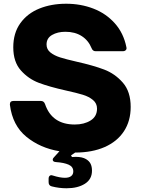

<svg xmlns="http://www.w3.org/2000/svg" viewBox="-20 -799 752 1027"><path d="M382 17Q376 22 360 32L365 41Q372 40 385 40Q420 40 440 52Q457 62 464.5 77Q472 92 472 114Q472 160 434 184Q396 208 336 208Q296 208 257 198Q240 194 240 175V156Q240 148 244 143Q248 138 255 138L263 140Q301 152 327 152Q349 152 360.5 143Q372 134 372 118Q372 93 347.5 82Q323 71 280 68Q262 67 262 55Q262 49 268 43L298 10Q195 -7 121 -67.5Q47 -128 33 -238V-242Q33 -259 52 -259H199Q215 -259 221 -242Q258 -133 380 -133Q430 -133 464.5 -154.5Q499 -176 499 -218Q499 -246 477.5 -264Q456 -282 423.5 -292Q391 -302 332 -315Q243 -335 187.5 -356Q132 -377 91.5 -422.5Q51 -468 51 -546Q51 -622 88.5 -674.5Q126 -727 190 -753Q254 -779 334 -779Q412 -779 479.5 -753Q547 -727 594 -674.5Q641 -622 656 -547L657 -541Q657 -534 651.5 -529.5Q646 -525 638 -525H492Q476 -525 470 -541Q453 -583 417 -606Q381 -629 330 -629Q288 -629 258.5 -612Q229 -595 229 -561Q229 -535 249.5 -518.5Q270 -502 301.5 -492Q333 -482 390 -469Q479 -449 537 -427Q595 -405 637 -357Q679 -309 679 -227Q679 -152 643 -97Q607 -42 540 -12.5Q473 17 382 17Z"/></svg>

Font: Open Sauce Two Black
Style: Regular
Weight: 900
Designer: Alfredo Marco Pradil
Foundry: Creative Sauce Fz LLC
Version: Version 1.477